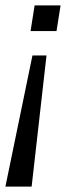

<svg xmlns="http://www.w3.org/2000/svg" viewBox="-31 -510 262 710"><path d="M-11 180 89 -305H141L86 180ZM82 -395 97 -490H193L178 -395Z"/></svg>

Font: Nunito Sans 10pt Condensed
Style: Italic
Weight: 400
Width: 3
Italic angle: -9°
Designer: Vernon Adams
Foundry: Vernon Adams
Version: Version 3.101;gftools[0.9.27]